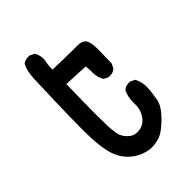

<svg xmlns="http://www.w3.org/2000/svg" viewBox="-214 -819 928 928"><g transform="rotate(-45 250.0 -355.0)"><path d="M355.5 -186.5V-208Q355.5 -243.2 370.1 -274.4Q379.9 -283.2 389.2 -285.6Q398.4 -288.1 404.3 -288.1Q410.2 -288.1 416 -288.1L439.5 -276.4Q455.1 -246.1 455.1 -213.9Q455.1 -196.3 451.7 -171.9Q448.2 -147.5 445.3 -129.9Q437.5 -94.7 392.6 -49.8Q350.6 -8.8 323.2 1.5Q295.9 11.7 266.6 11.7Q259.8 11.7 255.9 11.7Q186.5 2.9 141.6 -48.8Q118.2 -77.1 106.9 -112.3Q95.7 -147.5 90.8 -211.9Q88.9 -244.1 88.9 -300.8Q88.9 -357.4 92.3 -478.5Q95.7 -599.6 97.2 -626.5Q98.6 -653.3 102.5 -670.9Q106.4 -688.5 115.2 -707L116.2 -709Q130.9 -720.7 152.3 -720.7Q155.3 -720.7 161.1 -720.7L184.6 -709Q198.2 -687.5 198.2 -663.1Q198.2 -656.2 197.3 -648.4Q191.4 -624 191.4 -597.7Q191.4 -595.7 191.4 -593.8Q296.9 -590.8 340.8 -590.8H362.3Q395.5 -590.8 408.2 -567.4Q413.1 -556.6 415 -539.1Q417 -518.6 417 -506.8Q417 -495.1 416 -473.6Q415 -452.1 415 -415V-413.1L403.3 -389.6Q393.6 -380.9 384.3 -378.4Q375 -376 369.1 -376Q363.3 -376 357.4 -376L334 -387.7Q318.4 -415 318.4 -443.4V-455.1Q318.4 -474.6 315.4 -491.2L189.5 -497.1Q186.5 -351.6 186.5 -296.4Q186.5 -241.2 187.5 -217.8Q189.5 -167 197.3 -143.6Q206.1 -122.1 226.6 -104.5Q243.2 -89.8 268.6 -89.8Q318.4 -89.8 343.8 -138.7Q355.5 -162.1 355.5 -186.5Z"/></g></svg>

Font: JasonHandwriting2
Style: SemiBold
Weight: 600
Version: Version 1.04.7